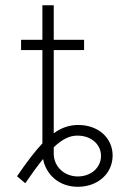

<svg xmlns="http://www.w3.org/2000/svg" viewBox="-20 -696 493 726"><path d="M140.3 -676.1V-545.5H59.7V-506.7H140.3V-153.8C111.9 -123.9 81 -83.1 44.4 -29.5L75.6 -3.2C100.9 -40.1 122.9 -70.3 142.8 -94.8C154.1 -36.6 201.7 10.3 274.5 10.3C350.9 10.3 405.9 -40.8 405.9 -108C405.9 -172.6 353.7 -223.4 275.9 -223.4C242.5 -223.4 213.4 -213.8 183.2 -192.1V-506.7H297.9V-545.5H183.2V-676.1ZM183.2 -139.2C216.3 -170.5 243.6 -183.2 272.4 -183.2C327.1 -183.2 361.9 -148.4 361.9 -106.5C361.9 -61.4 323.2 -28.8 274.5 -28.8C222.7 -28.8 183.2 -66.4 183.2 -115.1Z"/></svg>

Font: Karasuma Gothic
Style: Thin
Weight: 200
Designer: Rasmus Andersson / Ryoko Ishizuka
Foundry: rsms
Version: Version 1.00